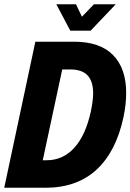

<svg xmlns="http://www.w3.org/2000/svg" viewBox="-31 -887 616 907"><path d="M136 -690H319Q441 -690 503 -627Q565 -564 565 -448Q565 -393 552 -332Q517 -170 424.5 -85Q332 0 183 0H-11ZM189 -130Q267 -130 320.5 -189.5Q374 -249 398 -360Q409 -412 409 -446Q409 -503 382.5 -531Q356 -559 301 -559H263L171 -130ZM235 -867H328L356 -808L413 -867H516L397 -742H301Z"/></svg>

Font: Decalotype ExtraBold Italic
Style: Regular
Weight: 800
Italic angle: -12°
Designer: Alfredo Marco Pradil
Foundry: Alfredo Marco Pradil
Version: Version 1.0